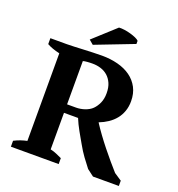

<svg xmlns="http://www.w3.org/2000/svg" viewBox="-150 -977 1022 1101"><g transform="rotate(20 361.0 -427.0)"><path d="M258.8 -63.5Q280.8 -58.6 297.6 -51Q314.5 -43.5 330.6 -36.1V0H39.1V-36.1Q60.1 -46.9 78.9 -53.2Q97.7 -59.6 116.7 -63.5V-598.1Q68.8 -608.9 39.1 -626V-662.1H139.6Q158.2 -662.1 184.1 -663.3Q210 -664.6 238.8 -665.8Q267.6 -667 296.9 -668.2Q326.2 -669.4 351.6 -669.4Q403.8 -669.4 449 -657.7Q494.1 -646 527.1 -622.3Q560.1 -598.6 578.9 -563Q597.7 -527.3 597.7 -480Q597.7 -446.3 587.6 -418.5Q577.6 -390.6 559.8 -368.9Q542 -347.2 517.6 -330.8Q493.2 -314.5 463.9 -303.2Q482.9 -273.4 506.6 -241Q530.3 -208.5 555.7 -176.8Q581.1 -145 606 -115.7Q630.9 -86.4 652.3 -62.5L697.8 -32.2V0H540L499 -31.2Q478 -57.6 456.8 -86.9Q435.5 -116.2 416.5 -150.4Q407.2 -167 397.2 -184.1Q387.2 -201.2 377.7 -218.5Q368.2 -235.8 359.6 -253.2Q351.1 -270.5 344.7 -286.6H258.8ZM317.4 -607.9Q310.1 -607.9 301.5 -607.7Q293 -607.4 284.9 -606.7Q276.9 -606 270 -605Q263.2 -604 258.8 -602.5V-338.4H314.5Q326.2 -338.4 339.6 -340.6Q353 -342.8 366 -347.2Q378.9 -351.6 390.4 -358.2Q401.9 -364.7 410.6 -373.5Q427.7 -390.6 439 -416Q450.2 -441.4 450.2 -475.6Q450.2 -510.7 439.2 -535.6Q428.2 -560.5 409.9 -576.7Q391.6 -592.8 367.7 -600.3Q343.8 -607.9 317.4 -607.9ZM388.2 -854Q403.3 -855 422.6 -852.3Q441.9 -849.6 460.4 -844.2Q479 -838.9 493.7 -832.3Q508.3 -825.7 514.2 -818.8V-799.8L280.3 -709.5L253.9 -731.9Z"/></g></svg>

Font: PT Astra Serif
Style: Bold
Weight: 700
Designer: A.Korolkova, I. Chaeva
Foundry: ParaType Ltd
Version: Version 1.002